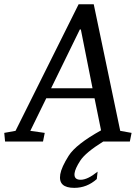

<svg xmlns="http://www.w3.org/2000/svg" viewBox="-81 -681 667 924"><path d="M303.2 -539.1 165 -256.3H364.3L308.1 -539.1ZM276.4 223.1Q237.8 223.1 220.7 207.3Q203.6 191.4 209 157.7Q214.8 123.5 249.5 68.6Q284.2 13.7 405.3 -53.7L374 -208H141.6L64.9 -51.3L134.3 -41.5L126 0H-56.6L-60.5 -41.5L-6.3 -51.3L297.4 -660.6H370.1L497.6 -51.3L552.2 -41.5L543.9 0H416Q330.6 53.2 305.4 92Q280.3 130.9 277.8 152.8Q273.9 184.1 307.1 184.1Q340.8 184.1 388.7 145L384.8 180.7Q337.4 223.1 276.4 223.1Z"/></svg>

Font: NoticiaText-Italic
Style: Italic
Weight: 400
Italic angle: -8°
Designer: JM Sole
Foundry: JM Sole
Version: Version 1.003